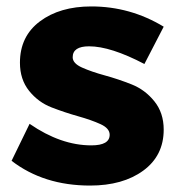

<svg xmlns="http://www.w3.org/2000/svg" viewBox="-20 -569 557 597"><path d="M429 -370Q324 -425 257 -425Q206 -425 206 -391Q206 -372 235 -359Q264 -346 306 -334.5Q348 -323 389.5 -306.5Q431 -290 460 -254Q489 -218 489 -166Q489 -85 425.5 -38.5Q362 8 260 8Q116 8 16 -69L72 -184Q169 -117 264 -117Q321 -117 321 -150Q321 -170 292.5 -183Q264 -196 223 -207.5Q182 -219 140.5 -235Q99 -251 70.5 -286.5Q42 -322 42 -374Q42 -456 104 -502.5Q166 -549 264 -549Q385 -549 489 -486Z"/></svg>

Font: Montserrat arm
Style: Bold
Weight: 700
Designer: Julieta Ulanovsky
Foundry: Julieta Ulanovsky
Version: Version 6.000;PS 006.000;hotconv 1.0.88;makeotf.lib2.5.64775